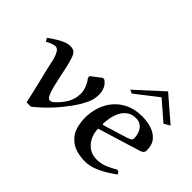

<svg xmlns="http://www.w3.org/2000/svg" viewBox="-149 -1042 1353 1353"><g transform="rotate(45 527.5 -366.0)"><path d="M8 -386 -7 -411Q17 -428 44 -445.5Q71 -463 99 -475Q127 -487 152 -487Q163 -487 174 -484.5Q185 -482 193 -475Q206 -465 216.5 -434.5Q227 -404 236 -363Q245 -322 254 -278.5Q263 -235 272.5 -197.5Q282 -160 293.5 -136.5Q305 -113 320 -113Q336 -113 347 -124Q388 -159 414.5 -203.5Q441 -248 441 -302Q441 -331 428.5 -362Q416 -393 397 -416V-433L472 -490H485Q512 -474 524.5 -446Q537 -418 537 -389Q537 -338 514 -292Q491 -246 461 -204Q415 -141 373 -96Q331 -51 300 -24.5Q269 2 257 12H214Q207 -20 196.5 -64Q186 -108 175 -155.5Q164 -203 153 -245Q147 -269 141.5 -297.5Q136 -326 128 -352Q120 -378 108 -395Q96 -412 77 -412Q67 -412 46 -404.5Q25 -397 8 -386Z M1001 -105 1016 -101 1027 -82Q994 -58 956.5 -35.5Q919 -13 879 1.5Q839 16 798 16Q755 16 713.5 4.5Q672 -7 642 -35Q606 -68 593.5 -113Q581 -158 581 -204Q581 -259 598 -311Q615 -363 650 -404.5Q685 -446 737.5 -470.5Q790 -495 861 -495Q908 -495 952 -481.5Q996 -468 1024 -436Q1052 -404 1052 -349Q1052 -333 1044.5 -325Q1037 -317 1023 -312Q1023 -312 1000 -305Q977 -298 940 -286.5Q903 -275 860 -262Q817 -249 775 -236Q733 -223 701 -213Q701 -173 718 -136Q735 -99 768 -75.5Q801 -52 849 -52Q890 -52 928.5 -68Q967 -84 1001 -105ZM708 -257Q710 -257 711.5 -257.5Q713 -258 714 -258Q783 -280 826 -292.5Q869 -305 891 -312.5Q913 -320 921 -326.5Q929 -333 929 -344Q929 -370 920 -395.5Q911 -421 891 -438Q871 -455 838 -455Q798 -455 771 -435.5Q744 -416 729 -386Q714 -356 707.5 -322.5Q701 -289 701 -262Q701 -257 708 -257ZM667 -568 864 -748 1047 -590 1002 -564 861 -686 694 -556Z"/></g></svg>

Font: Aref Ruqaa Ink
Style: Bold
Weight: 700
Designer: Abdullah Aref
Version: Version 1.005